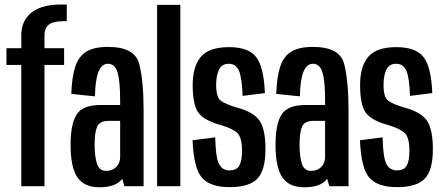

<svg xmlns="http://www.w3.org/2000/svg" viewBox="-20 -806 1918 831"><path d="M72 0V-525H8V-597.5H72.5L72 -651.5Q72 -716 115.5 -751.2Q159 -786.5 247 -786.5H269V-714.5H257.5Q212 -714.5 192.2 -700Q172.5 -685.5 172.5 -651V-597.5H257.5V-525H172.5V0Z M518.5 0 509 -32.5Q507 -30 505 -27.5Q478 4.5 409.5 4.5Q344 4.5 314.8 -38.8Q285.5 -82 285.5 -178.5Q285.5 -269.5 311.8 -310.5Q338 -351.5 415 -351.5H500V-373.5Q500 -456 488.5 -493Q477 -530 447.5 -530Q421 -530 406.8 -496.5Q392.5 -463 391 -389L288.5 -399.5Q291 -473 305.8 -517.8Q320.5 -562.5 354.2 -582.8Q388 -603 447 -603Q564 -603 582.8 -528.8Q601.5 -454.5 601.5 -328.5V0ZM500 -127V-283H452Q411 -283 400.2 -257.5Q389.5 -232 389.5 -180Q389.5 -129.5 399.5 -98Q409.5 -66.5 438.5 -66.5Q467 -66.5 483.5 -83.5Q500 -100.5 500 -127Z M660 0V-785H760.5V0Z M974 4Q891 4 854.8 -36Q818.5 -76 813.5 -199L911.5 -211.5Q913.5 -122.5 928.2 -95.5Q943 -68.5 973 -68.5Q1004 -68.5 1015.8 -89.2Q1027.5 -110 1027.5 -152.5Q1027.5 -210.5 1007.8 -229.8Q988 -249 935 -265Q863 -284.5 838.5 -318.5Q814 -352.5 814 -438.5Q814 -519 849.8 -560.5Q885.5 -602 971 -602Q1055.5 -602 1088.8 -559Q1122 -516 1126.5 -403L1030 -391Q1027.5 -469.5 1014.2 -499.8Q1001 -530 970 -530Q940 -530 927.8 -504.5Q915.5 -479 915.5 -438.5Q915.5 -385 935.8 -370Q956 -355 1007 -340Q1078 -321 1103.5 -283.5Q1129 -246 1129 -159.5Q1129 -70 1094.2 -33Q1059.5 4 974 4Z M1405.5 0 1396 -32.5Q1394 -30 1392 -27.5Q1365 4.5 1296.5 4.5Q1231 4.5 1201.8 -38.8Q1172.5 -82 1172.5 -178.5Q1172.5 -269.5 1198.8 -310.5Q1225 -351.5 1302 -351.5H1387V-373.5Q1387 -456 1375.5 -493Q1364 -530 1334.5 -530Q1308 -530 1293.8 -496.5Q1279.5 -463 1278 -389L1175.5 -399.5Q1178 -473 1192.8 -517.8Q1207.5 -562.5 1241.2 -582.8Q1275 -603 1334 -603Q1451 -603 1469.8 -528.8Q1488.5 -454.5 1488.5 -328.5V0ZM1387 -127V-283H1339Q1298 -283 1287.2 -257.5Q1276.5 -232 1276.5 -180Q1276.5 -129.5 1286.5 -98Q1296.5 -66.5 1325.5 -66.5Q1354 -66.5 1370.5 -83.5Q1387 -100.5 1387 -127Z M1698.5 4Q1615.5 4 1579.2 -36Q1543 -76 1538 -199L1636 -211.5Q1638 -122.5 1652.8 -95.5Q1667.5 -68.5 1697.5 -68.5Q1728.5 -68.5 1740.2 -89.2Q1752 -110 1752 -152.5Q1752 -210.5 1732.2 -229.8Q1712.5 -249 1659.5 -265Q1587.5 -284.5 1563 -318.5Q1538.5 -352.5 1538.5 -438.5Q1538.5 -519 1574.2 -560.5Q1610 -602 1695.5 -602Q1780 -602 1813.2 -559Q1846.5 -516 1851 -403L1754.5 -391Q1752 -469.5 1738.8 -499.8Q1725.5 -530 1694.5 -530Q1664.5 -530 1652.2 -504.5Q1640 -479 1640 -438.5Q1640 -385 1660.2 -370Q1680.5 -355 1731.5 -340Q1802.5 -321 1828 -283.5Q1853.5 -246 1853.5 -159.5Q1853.5 -70 1818.8 -33Q1784 4 1698.5 4Z"/></svg>

Font: Anybody Condensed Medium
Style: Regular
Weight: 500
Width: 3
Designer: Tyler Finck
Foundry: Etcetera Type Company
Version: Version 1.010; ttfautohint (v1.8.3) -l 8 -r 50 -G 200 -x 14 